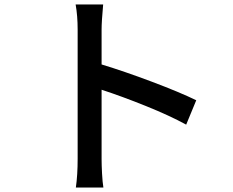

<svg xmlns="http://www.w3.org/2000/svg" viewBox="-20 -802 1040 858"><path d="M327 -670Q327 -731 318 -782H441Q434 -705 434 -670V-514Q536 -483 659.5 -436.5Q783 -390 857 -354L812 -245Q739 -285 632.5 -328Q526 -371 434 -401V-92Q434 -64 436 -26.5Q438 11 442 36H319Q327 -20 327 -92Z"/></svg>

Font: Sinter Medium
Style: Regular
Weight: 500
Foundry: Adobe & rsms
Version: Version 1.000